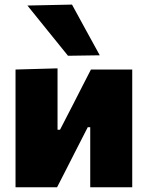

<svg xmlns="http://www.w3.org/2000/svg" viewBox="-20 -796 628 816"><path d="M46 0V-500.5L224.5 -505.5V-244.5H235L292.5 -356Q311 -392 329.5 -428.5Q348 -465 366.5 -500.5H542V0H363.5V-255.5H353L297 -146Q278.5 -109.5 259.8 -72.8Q241 -36 222.5 0ZM269 -559Q227.5 -610 184.5 -663.5Q141.5 -717 96.5 -772.5L286 -776.5Q315.5 -722.5 344.8 -668.8Q374 -615 404 -561Z"/></svg>

Font: Commissioner ExtraBold
Style: Regular
Weight: 800
Designer: Kostas Bartsokas
Foundry: Kostas Bartsokas
Version: Version 1.000; ttfautohint (v1.8.3)